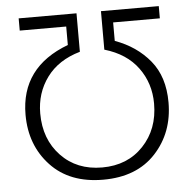

<svg xmlns="http://www.w3.org/2000/svg" viewBox="-52 -770 840 840"><g transform="rotate(-5 367.5 -350.5)"><path d="M53.7 -294.9Q53.7 -503.9 264.6 -583V-664.1H60.5V-717.8H314.5V-548.8Q218.8 -521.5 168.5 -453.1Q118.2 -384.8 118.2 -294.9Q118.2 -181.6 187.5 -108.9Q256.8 -36.1 368.2 -36.1Q479.5 -36.1 548.8 -109.4Q618.2 -182.6 618.2 -294.9Q618.2 -383.8 568.4 -452.1Q518.6 -520.5 421.9 -548.8V-717.8H675.8V-664.1H470.7V-583Q565.4 -548.8 623.5 -478Q681.6 -407.2 681.6 -294.9Q681.6 -162.1 598.6 -72.3Q515.6 17.6 368.2 17.6Q220.7 17.6 137.2 -71.8Q53.7 -161.1 53.7 -294.9Z"/></g></svg>

Font: Gothic A1 Light
Style: Regular
Weight: 300
Version: Version 2.50